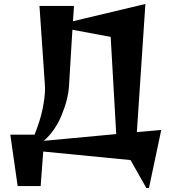

<svg xmlns="http://www.w3.org/2000/svg" viewBox="-20 -810 865 968"><path d="M638 -3 198 -46 185 128H69L32 -131H154Q181 -196 194 -257.5Q207 -319 207 -365L206 -386L179 -780H353L348 -703L713 -790L670 -144L793 -155L731 138H718ZM566 -134 538 -624 345 -660 328 -378Q324 -310 291 -230Q258 -150 201 -100Z"/></svg>

Font: Tiejili SC
Style: Regular
Weight: 400
Designer: Buernia
Foundry: Ershou Xiaoxi Press
Version: Version 1.100